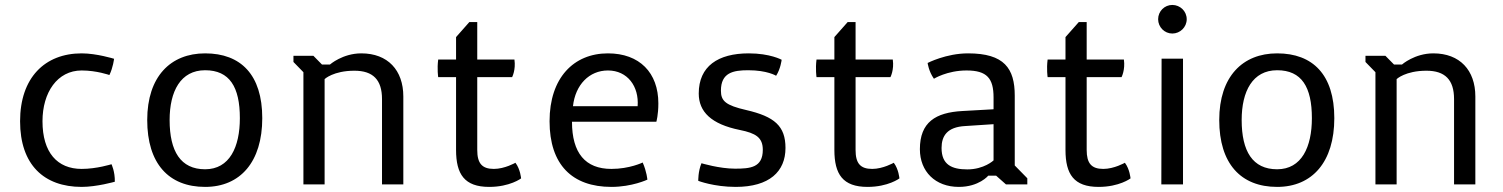

<svg xmlns="http://www.w3.org/2000/svg" viewBox="-20 -731 5957 761"><path d="M59.6 -250.5C59.6 -78.1 154.3 9.8 303.7 9.8C363.3 9.8 435.1 -10.7 435.1 -10.7C436 -51.3 421.9 -80.1 421.9 -80.1C421.9 -80.1 363.3 -61.5 303.7 -61.5C207 -61.5 148.4 -126.5 148.4 -250.5C148.4 -364.3 207 -451.7 303.7 -451.7C363.3 -451.7 413.6 -433.6 413.6 -433.6C428.2 -463.4 432.1 -498 432.1 -498C432.1 -498 363.3 -519.5 303.7 -519.5C157.2 -519.5 59.6 -422.4 59.6 -250.5Z M563.5 -255.4C563.5 -83 648.4 9.8 793 9.8C932.6 9.8 1019.5 -89.8 1019.5 -262.7C1019.5 -434.6 934.6 -519.5 793 -519.5C656.2 -519.5 563.5 -427.7 563.5 -255.4ZM652.3 -255.4C652.3 -369.1 695.8 -452.6 793 -452.6C890.1 -452.6 930.7 -386.2 930.7 -262.7C930.7 -148.4 890.1 -60.1 793 -60.1C695.8 -60.1 652.3 -131.3 652.3 -255.4Z M1182.6 0H1266.6V-417.5C1266.6 -417.5 1301.3 -450.7 1384.8 -450.7C1458.5 -450.7 1494.1 -414.6 1494.1 -338.4V0H1578.6V-348.6C1578.6 -452.6 1517.1 -519.5 1412.1 -519.5C1337.9 -519.5 1287.6 -475.1 1287.6 -475.1H1256.3L1222.2 -509.8H1143.1V-485.4L1182.6 -444.8Z M1787.6 -136.7C1787.6 -40.5 1820.8 9.8 1918.9 9.8C2001 9.8 2045.4 -23.9 2045.4 -23.9C2045.4 -23.9 2042.5 -60.5 2022.9 -85.9C2022.9 -85.9 1980.5 -61.5 1937.5 -61.5C1890.1 -61.5 1871.6 -84 1871.6 -136.7V-425.3H2009.8C2009.8 -425.3 2024.9 -453.6 2019 -495.1H1871.6V-643.6H1840.3L1787.6 -584V-495.1H1716.8C1711.9 -457.5 1716.8 -425.3 1716.8 -425.3H1787.6Z M2158.2 -250.5C2158.2 -78.1 2248 9.8 2403.3 9.8C2485.4 9.8 2545.9 -19 2545.9 -19C2545.9 -19 2543.5 -50.3 2527.3 -86.9C2527.3 -86.9 2475.6 -61.5 2403.3 -61.5C2299.8 -61.5 2247.1 -124.5 2247.1 -248.5H2581.5C2581.5 -248.5 2589.4 -275.4 2589.4 -321.3C2589.4 -442.9 2514.6 -519.5 2389.6 -519.5C2253.9 -519.5 2158.2 -422.4 2158.2 -250.5ZM2251 -310.1C2260.3 -395 2315.4 -451.7 2389.6 -451.7C2467.3 -451.7 2513.2 -388.2 2507.3 -310.1Z M2747.6 -14.2C2747.6 -14.2 2809.6 9.8 2896 9.8C3029.8 9.8 3093.3 -51.3 3093.3 -144.5C3093.3 -231.4 3049.8 -269 2937.5 -294.9C2856.4 -313.5 2837.4 -330.6 2837.4 -371.6C2837.4 -442.9 2885.7 -452.6 2945.3 -452.6C3021.5 -452.6 3056.2 -430.7 3056.2 -430.7C3074.2 -458.5 3078.1 -494.1 3078.1 -494.1C3078.1 -494.1 3032.7 -519.5 2947.8 -519.5C2825.7 -519.5 2749.5 -468.3 2749.5 -360.4C2749.5 -288.1 2798.8 -238.8 2912.6 -215.8C2975.6 -203.1 3003.4 -186 3003.4 -137.2C3003.4 -66.4 2953.1 -62.5 2893.1 -62.5C2831.5 -62.5 2760.3 -84 2760.3 -84C2746.6 -51.3 2747.6 -14.2 2747.6 -14.2Z M3287.1 -136.7C3287.1 -40.5 3320.3 9.8 3418.5 9.8C3500.5 9.8 3544.9 -23.9 3544.9 -23.9C3544.9 -23.9 3542 -60.5 3522.5 -85.9C3522.5 -85.9 3480 -61.5 3437 -61.5C3389.6 -61.5 3371.1 -84 3371.1 -136.7V-425.3H3509.3C3509.3 -425.3 3524.4 -453.6 3518.6 -495.1H3371.1V-643.6H3339.8L3287.1 -584V-495.1H3216.3C3211.4 -457.5 3216.3 -425.3 3216.3 -425.3H3287.1Z M3626 -139.6C3626 -51.3 3687 9.8 3780.3 9.8C3860.4 9.8 3897 -34.7 3897 -34.7H3928.2L3967.3 0H4051.8V-24.4L4002 -75.2V-351.6C4002 -460 3960.4 -519.5 3816.9 -519.5C3730 -519.5 3656.7 -481.4 3656.7 -481.4C3656.7 -481.4 3660.6 -448.7 3681.6 -418.9C3681.6 -418.9 3733.9 -451.7 3811 -451.7C3892.1 -451.7 3918 -420.4 3918 -344.7V-297.9L3794.9 -291C3688 -285.2 3626 -246.6 3626 -139.6ZM3711.9 -144.5C3711.9 -191.9 3733.9 -227.5 3805.2 -231.4L3918 -238.8V-95.2C3918 -95.2 3880.4 -59.6 3814 -59.6C3752.4 -59.6 3711.9 -78.1 3711.9 -144.5Z M4203.1 -136.7C4203.1 -40.5 4236.3 9.8 4334.5 9.8C4416.5 9.8 4460.9 -23.9 4460.9 -23.9C4460.9 -23.9 4458 -60.5 4438.5 -85.9C4438.5 -85.9 4396 -61.5 4353 -61.5C4305.7 -61.5 4287.1 -84 4287.1 -136.7V-425.3H4425.3C4425.3 -425.3 4440.4 -453.6 4434.6 -495.1H4287.1V-643.6H4255.9L4203.1 -584V-495.1H4132.3C4127.4 -457.5 4132.3 -425.3 4132.3 -425.3H4203.1Z M4626.5 -598.1C4657.7 -598.1 4683.6 -623.5 4683.6 -654.8C4683.6 -686.5 4657.7 -711.4 4626.5 -711.4C4595.7 -711.4 4570.3 -686.5 4570.3 -654.8C4570.3 -623.5 4595.7 -598.1 4626.5 -598.1ZM4583 0H4668.9V-498.5H4584Z M4812.5 -255.4C4812.5 -83 4897.5 9.8 5042 9.8C5181.6 9.8 5268.6 -89.8 5268.6 -262.7C5268.6 -434.6 5183.6 -519.5 5042 -519.5C4905.3 -519.5 4812.5 -427.7 4812.5 -255.4ZM4901.4 -255.4C4901.4 -369.1 4944.8 -452.6 5042 -452.6C5139.2 -452.6 5179.7 -386.2 5179.7 -262.7C5179.7 -148.4 5139.2 -60.1 5042 -60.1C4944.8 -60.1 4901.4 -131.3 4901.4 -255.4Z M5431.6 0H5515.6V-417.5C5515.6 -417.5 5550.3 -450.7 5633.8 -450.7C5707.5 -450.7 5743.2 -414.6 5743.2 -338.4V0H5827.6V-348.6C5827.6 -452.6 5766.1 -519.5 5661.1 -519.5C5586.9 -519.5 5536.6 -475.1 5536.6 -475.1H5505.4L5471.2 -509.8H5392.1V-485.4L5431.6 -444.8Z"/></svg>

Font: Basic
Style: Regular
Weight: 400
Designer: Magnus Gaarde
Foundry: Magnus Gaarde
Version: Version 1.001